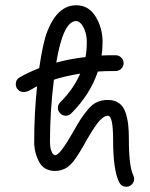

<svg xmlns="http://www.w3.org/2000/svg" viewBox="-20 -650 570 730"><path d="M310 -490Q310 -515 302.5 -534.5Q295 -554 286 -562Q277 -570 270 -570Q220 -570 194 -412Q244 -426 305 -433Q310 -457 310 -490ZM70 -300Q58 -300 49 -308.5Q40 -317 40 -330Q40 -348 55 -356Q88 -375 129 -391Q144 -492 160 -531Q199 -630 270 -630Q317 -630 343.5 -587Q370 -544 370 -490Q370 -462 366 -439Q383 -440 420 -440Q432 -440 441 -431Q450 -422 450 -410Q450 -398 441 -389Q432 -380 420 -380Q374 -380 352 -378Q323 -291 251 -219Q242 -210 230 -210Q218 -210 209 -219Q200 -228 200 -240Q200 -252 209 -261Q260 -312 285 -370Q232 -362 185 -347Q170 -229 170 -110Q170 -92 174 -79.5Q178 -67 182.5 -63.5Q187 -60 190 -60Q208 -60 259 -150Q277 -182 287.5 -198Q298 -214 314.5 -234Q331 -254 349.5 -262Q368 -270 390 -270Q416 -270 433 -257.5Q450 -245 457.5 -221.5Q465 -198 467.5 -175Q470 -152 470 -120Q470 -17 487 17Q490 23 490 30Q490 42 481.5 51Q473 60 460 60Q442 60 433 43Q410 -3 410 -120Q410 -210 390 -210Q376 -210 358.5 -191Q341 -172 311 -120Q308 -114 298 -97Q288 -80 284.5 -74Q281 -68 272 -54.5Q263 -41 258.5 -35.5Q254 -30 245 -21.5Q236 -13 228.5 -9.5Q221 -6 211 -3Q201 0 190 0Q147 0 128.5 -35Q110 -70 110 -110Q110 -218 121 -322Q116 -320 105.5 -313.5Q95 -307 86.5 -303.5Q78 -300 70 -300Z"/></svg>

Font: Pecita
Style: Book
Weight: 400
Width: 7
Version: Version 4.3